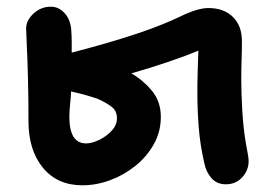

<svg xmlns="http://www.w3.org/2000/svg" viewBox="-20 -538 810 573"><path d="M226 15Q151 15 108 -37.5Q65 -90 65 -176Q65 -245 63.5 -303.5Q62 -362 60 -402Q58 -442 58 -453Q58 -477 80 -497.5Q102 -518 132 -518Q156 -518 174 -497.5Q192 -477 193 -442Q194 -430 194 -414.5Q194 -399 194 -381Q241 -393 295 -408.5Q349 -424 399 -441Q469 -465 519.5 -489.5Q570 -514 602 -514Q648 -514 675 -487.5Q702 -461 702 -415Q702 -389 701 -361Q700 -333 700 -301Q700 -262 703 -209Q706 -156 714 -109Q717 -93 719.5 -79Q722 -65 722 -57Q722 -30 703 -9Q684 12 654 12Q627 12 611 -6.5Q595 -25 590 -50Q577 -106 573 -159Q569 -212 569 -261Q569 -292 570 -326.5Q571 -361 572 -387Q537 -372 484 -354Q431 -336 372 -319Q407 -299 433.5 -267Q460 -235 460 -189Q460 -145 439 -107.5Q418 -70 383.5 -42.5Q349 -15 308 0Q267 15 226 15ZM187 -189Q187 -110 237 -110Q254 -110 276 -120.5Q298 -131 313.5 -148Q329 -165 329 -185Q329 -207 313.5 -219Q298 -231 274 -242Q264 -246 240 -253Q216 -260 192 -265Q192 -253 189.5 -230Q187 -207 187 -189Z"/></svg>

Font: Shantell Sans Normal
Style: Regular
Weight: 600
Designer: Stephen Nixon, Anya Danilova, Shantell Martin
Foundry: Arrow Type
Version: Version 1.009;[a7da0bfa3]